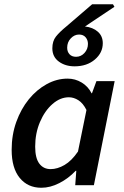

<svg xmlns="http://www.w3.org/2000/svg" viewBox="-20 -874 584 906"><path d="M175 12Q111 12 73 -34.5Q35 -81 35 -167Q35 -238 57 -299Q79 -360 116 -405.5Q153 -451 200.5 -477Q248 -503 299 -503Q335 -503 365.5 -484.5Q396 -466 412 -434H414L435 -491H521L423 0H335L340 -68H337Q303 -32 260 -10Q217 12 175 12ZM219 -76Q251 -76 284.5 -95.5Q318 -115 348 -159L388 -355Q372 -387 350 -401Q328 -415 305 -415Q264 -415 227.5 -383Q191 -351 168.5 -298Q146 -245 146 -182Q146 -128 165.5 -102Q185 -76 219 -76ZM332 -561Q288 -561 257.5 -583.5Q227 -606 227 -646Q227 -680 244 -701.5Q261 -723 294 -750L415 -854H513L520 -842L381 -749Q418 -745 441.5 -724.5Q465 -704 465 -670Q465 -625 427.5 -593Q390 -561 332 -561ZM339 -606Q362 -606 378.5 -624Q395 -642 395 -667Q395 -685 384 -698Q373 -711 353 -711Q331 -711 314 -693Q297 -675 297 -649Q297 -630 308 -618Q319 -606 339 -606Z"/></svg>

Font: Source Sans 3 Semibold
Style: Italic
Weight: 600
Italic angle: -11°
Designer: Paul D. Hunt
Foundry: Adobe
Version: Version 3.052;hotconv 1.1.0;makeotfexe 2.6.0